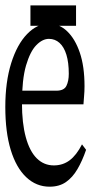

<svg xmlns="http://www.w3.org/2000/svg" viewBox="-23 -685 371 709"><path d="M160.2 4.4Q110.8 4.4 73.7 -30.8Q36.6 -65.9 16.6 -131.6Q-3.4 -197.3 -3.4 -290Q-3.4 -382.3 18.3 -451.7Q40 -521 77.1 -559.3Q114.3 -597.7 157.7 -597.7Q195.3 -597.7 224.9 -569.6Q254.4 -541.5 271.7 -490.7Q289.1 -439.9 289.1 -366.7Q289.1 -346.7 287.4 -329.1Q285.6 -311.5 285.2 -299.8H23.4V-350.1H185.1Q213.4 -350.1 222.2 -367.9Q231 -385.7 231 -412.6Q231 -454.1 222.2 -482.9Q213.4 -511.7 196.8 -526.6Q180.2 -541.5 157.7 -541.5Q133.8 -541.5 111.1 -518.3Q88.4 -495.1 73.2 -443.4Q58.1 -391.6 58.1 -304.2Q58.1 -230 72.3 -178.2Q86.4 -126.5 112.8 -100.3Q139.2 -74.2 175.8 -74.2Q209 -74.2 234.1 -93Q259.3 -111.8 279.8 -151.9L294.9 -131.8Q280.8 -90.8 262.9 -60.3Q245.1 -29.8 220.5 -12.7Q195.8 4.4 160.2 4.4ZM89.4 -589.8V-665H257.8V-589.8Z"/></svg>

Font: Scarab Serif
Style: Condensed
Weight: 400
Designer: John Roberts
Foundry: Scarab
Version: 1.0